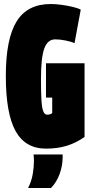

<svg xmlns="http://www.w3.org/2000/svg" viewBox="-20 -730 458 956"><path d="M9 -352Q9 -536 62.5 -623Q116 -710 233 -710Q257 -710 286 -706Q315 -702 341 -696Q367 -690 382 -682L351 -515Q334 -523 306 -528.5Q278 -534 255 -534Q217 -534 200.5 -488.5Q184 -443 184 -338Q184 -268 186.5 -229Q189 -190 196 -174.5Q203 -159 214 -159Q232 -159 240 -167V-244H209V-415H401V-48Q358 -18 312 -4Q266 10 209 10Q106 10 57.5 -77.5Q9 -165 9 -352ZM120 206Q137 172 143 137Q149 102 149 71Q149 63 148.5 54.5Q148 46 147 39H292V51Q292 95 277 136Q262 177 234 206Z"/></svg>

Font: Georama ExtraCondensed Black
Style: Regular
Weight: 900
Width: 2
Designer: Jean-Baptiste Levee
Foundry: Production Type
Version: Version 1.000